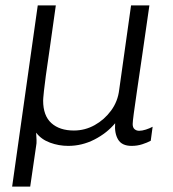

<svg xmlns="http://www.w3.org/2000/svg" viewBox="-20 -531 642 712"><path d="M25 161 120 -511H187Q174 -415 164.5 -351.5Q155 -288 150 -250.5Q145 -213 143 -194Q141 -175 140.5 -168Q140 -161 140 -158Q140 -102 170.5 -74.5Q201 -47 254 -47Q295 -47 331 -67Q367 -87 392 -121Q417 -155 422 -198L466 -511H534Q519 -406 507.5 -327Q496 -248 488 -194Q480 -140 476 -109.5Q472 -79 472 -71Q472 -58 479 -52Q486 -46 496 -46Q507 -46 521 -50.5Q535 -55 546 -61L539 -9Q526 -2 507.5 4Q489 10 468 10Q432 10 418 -13.5Q404 -37 407 -74Q376 -37 330 -13.5Q284 10 233 10Q198 10 165.5 -2Q133 -14 114 -39Q115 -25 115.5 -12Q116 1 114 10L92 161Z"/></svg>

Font: Chivo Medium ExtraLight
Style: Italic
Weight: 250
Italic angle: -8.05°
Version: Version 2.002